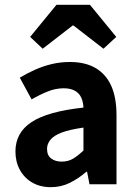

<svg xmlns="http://www.w3.org/2000/svg" viewBox="-20 -764 564 796"><path d="M191 12Q146 12 113 -7.5Q80 -27 62 -60.5Q44 -94 44 -136Q44 -214 111 -258Q178 -302 326 -318Q325 -341 317 -359Q309 -377 291 -387.5Q273 -398 244 -398Q211 -398 178.5 -385Q146 -372 111 -352L62 -442Q92 -460 125.5 -475Q159 -490 195 -498.5Q231 -507 270 -507Q333 -507 376 -482Q419 -457 441 -408.5Q463 -360 463 -286V0H351L341 -52H338Q306 -24 269.5 -6Q233 12 191 12ZM236 -94Q263 -94 283.5 -106.5Q304 -119 326 -140V-235Q269 -227 236 -214.5Q203 -202 189 -184.5Q175 -167 175 -147Q175 -120 192 -107Q209 -94 236 -94ZM157 -562 105 -611 214 -744H353L462 -611L409 -562L285 -658H281Z"/></svg>

Font: Assistant ExtraLight
Style: Bold
Weight: 700
Version: Version 3.000